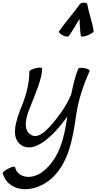

<svg xmlns="http://www.w3.org/2000/svg" viewBox="-55 -1046 706 1406"><path d="M449 -782C478 -823 502 -866 527 -908C529 -866 531 -823 537 -782C538 -775 560 -777 586 -787C612 -797 632 -810 631 -818C621 -885 596 -946 585 -1012C584 -1023 573 -1028 559 -1026C547 -1028 534 -1023 527 -1012C481 -946 424 -885 378 -818C373 -810 385 -797 405 -787C424 -777 444 -775 449 -782ZM160 -522C160 -440 139 -355 105 -271C60 -161 21 -38 100 16C195 82 335 -48 438 -192C416 -46 386 111 256 213C172 274 73 255 55 178C53 171 31 175 7 188C-18 200 -37 216 -35 222C-1 352 166 380 303 277C451 162 479 -41 505 -217C521 -320 556 -424 601 -526C605 -533 588 -543 565 -547C542 -552 520 -549 517 -541C497 -489 480 -423 466 -354C447 -310 424 -267 395 -226C321 -124 234 -14 168 -61C112 -99 134 -185 166 -262C204 -357 257 -482 253 -545C253 -553 233 -553 207 -547C181 -541 160 -529 160 -522Z"/></svg>

Font: Nupuram Condensed Oblique
Style: Regular
Weight: 400
Width: 3
Designer: Santhosh Thottingal (santhosh.thottingal@gmail.com)
Foundry: SMC
Version: Version 1.000